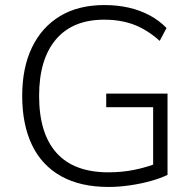

<svg xmlns="http://www.w3.org/2000/svg" viewBox="-20 -733 773 761"><path d="M410 8Q299 8 222.5 -34.5Q146 -77 107 -158Q68 -239 68 -353Q68 -465 107 -545.5Q146 -626 218.5 -669.5Q291 -713 394 -713Q444 -713 489 -703Q534 -693 572.5 -672.5Q611 -652 640 -622L613 -571Q564 -615 511.5 -635Q459 -655 393 -655Q268 -655 201.5 -576.5Q135 -498 135 -353Q135 -204 204 -127Q273 -50 410 -50Q464 -50 513 -60Q562 -70 604 -87L587 -44V-308H401V-362H644V-40Q618 -27 579 -16Q540 -5 495.5 1.5Q451 8 410 8Z"/></svg>

Font: Nunito Sans 11pt Light
Style: Regular
Weight: 300
Version: Version 3.101;gftools[0.9.27]